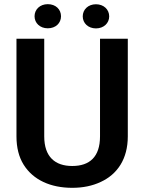

<svg xmlns="http://www.w3.org/2000/svg" viewBox="-20 -898 697 928"><path d="M463.4 -238.8C463.4 -139.6 413.1 -95.7 329.1 -95.7C246.6 -95.7 193.8 -139.6 193.8 -238.8V-710.9H59.6V-238.8C59.6 -184.6 71.3 -138.7 94.2 -102.1C140.6 -27.8 225.1 9.8 329.1 9.8C380.4 9.8 426.3 0.5 466.8 -18.6C547.4 -55.7 597.7 -129.9 597.7 -238.8V-710.9H463.4ZM147 -819.3C147 -786.6 173.3 -761.2 210.9 -761.2C249.5 -761.2 274.9 -786.6 274.9 -819.3C274.9 -852.5 249.5 -877.9 210.9 -877.9C173.3 -877.9 147 -852.5 147 -819.3ZM379.9 -818.8C379.9 -786.1 406.2 -760.7 443.8 -760.7C481.4 -760.7 507.8 -786.1 507.8 -818.8C507.8 -852.1 481.4 -877.4 443.8 -877.4C406.2 -877.4 379.9 -852.1 379.9 -818.8Z"/></svg>

Font: Vazirmatn SemiBold
Style: Regular
Weight: 600
Designer: Saber Rastikerdar
Foundry: Saber Rastikerdar
Version: Version 33.003